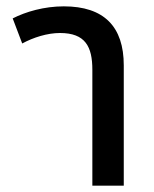

<svg xmlns="http://www.w3.org/2000/svg" viewBox="-20 -585 486 605"><path d="M50 -448C85 -467 129 -481 169 -481C249 -481 271 -438 271 -365V0H370V-379C370 -501 308 -565 181 -565C119 -565 61 -548 20 -527Z"/></svg>

Font: Noto Sans Thai Looped SemiCondensed Medium
Style: Regular
Weight: 500
Width: 4
Designer: Sasikarn Vongin, Ben Mitchell
Foundry: The Fontpad Ltd
Version: Version 1.001